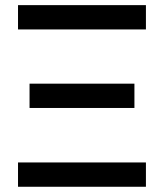

<svg xmlns="http://www.w3.org/2000/svg" viewBox="-20 -713 626 733"><path d="M48.8 -600.6V-693.4H537.1V-600.6ZM92.8 -300.8V-393.6H493.2V-300.8ZM48.8 0V-92.8H537.1V0Z"/></svg>

Font: Caskaydia Cove
Style: Regular
Weight: 400
Monospace: yes
Designer: Aaron Bell
Foundry: Saja Typeworks
Version: Version 4.300; ttfautohint (v1.8.3)